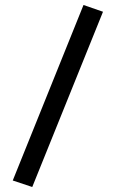

<svg xmlns="http://www.w3.org/2000/svg" viewBox="-20 -730 462 768"><path d="M109 18 31 -8 314 -710 392 -683Z"/></svg>

Font: Cairo Medium
Style: Regular
Weight: 500
Designer: Mohamed Gaber, Accademia di Belle Arti di Urbino
Foundry: Kief Type Foundry, Accademia di Belle Arti di Urbino
Version: Version 3.117